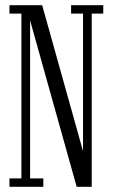

<svg xmlns="http://www.w3.org/2000/svg" viewBox="-20 -720 434 740"><path d="M16.5 0V-32.5H62.5V-667.5H16.5V-700H142.5L302.5 -128.5H300V-667.5H254V-700H378V-667.5H333.5V0H275.5L93 -652H96V-32.5H147V0Z"/></svg>

Font: Imbue Thin 10pt Light
Style: Regular
Weight: 300
Version: Version 1.102